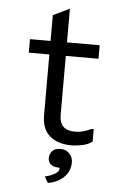

<svg xmlns="http://www.w3.org/2000/svg" viewBox="-60 -740 619 977"><g transform="rotate(5 250.0 -251.5)"><path d="M431 -98V-34Q411 -19 381 -12.5Q351 -6 325 -6Q255 -6 214 -41Q173 -76 173 -148V-457H68V-526H173V-658L257 -698V-526H424V-457H257V-156Q257 -77 335 -77Q359 -77 380.5 -83Q402 -89 419 -98ZM216 70Q216 48 229.5 32.5Q243 17 272 17Q301 17 318 36Q335 55 335 80Q335 125 303.5 156Q272 187 222 195L204 163Q212 162 223 158.5Q234 155 244.5 150Q255 145 263.5 138.5Q272 132 274 125Q276 117 274.5 114.5Q273 112 265 112Q243 112 229.5 100Q216 88 216 70Z"/></g></svg>

Font: D2Coding
Style: Regular
Weight: 400
Monospace: yes
Designer: Yong-Rak Park; Jeong-Hwan Yoon; Sang-Min Lee;
Foundry: NHN Corporation
Version: Version 1.3.2; Build 20180524